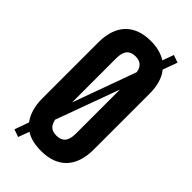

<svg xmlns="http://www.w3.org/2000/svg" viewBox="-244 -792 884 884"><g transform="rotate(45 198.0 -350.0)"><path d="M31 -168C31 -117 43 -77 66 -46L41 24L78 37L98 -17C123 0 157 8 198 8C306 8 365 -55 365 -168V-532C365 -583 353 -624 329 -653L355 -724L318 -737L298 -682C271 -699 238 -708 198 -708C90 -708 31 -645 31 -532ZM141 -539C141 -590 163 -608 198 -608C227 -608 248 -595 253 -560L141 -251ZM198 -92C167 -92 149 -105 142 -140L255 -449V-161C255 -110 233 -92 198 -92Z"/></g></svg>

Font: Bebas Neue
Style: Bold
Weight: 700
Designer: Ryoichi Tsunekawa
Foundry: Ryoichi Tsunekawa
Version: Version 1.300